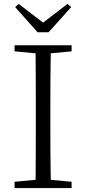

<svg xmlns="http://www.w3.org/2000/svg" viewBox="-20 -956 438 976"><path d="M227 -792 342 -920 323 -936 199 -841 75 -936 57 -920 171 -792ZM344 -695V-726H54V-695L161 -685C162 -588 162 -490 162 -391V-335C162 -237 162 -138 161 -42L54 -32V0H344V-32L238 -42C236 -140 236 -238 236 -335V-391C236 -491 236 -589 238 -685Z"/></svg>

Font: Noto Serif CJK JP Light
Style: Regular
Weight: 300
Designer: Ryoko NISHIZUKA 西塚涼子 (kana & ideographs); Frank Grießhammer (Latin, Greek & Cyrillic); Wenlong ZHANG 张文龙 (bopomofo); San
Foundry: Adobe Systems Incorporated
Version: Version 1.001;PS 1.001;hotconv 16.6.54;makeotf.lib2.5.65590